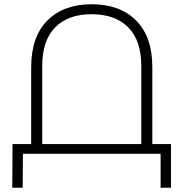

<svg xmlns="http://www.w3.org/2000/svg" viewBox="-20 -725 865 905"><path d="M786 -46H698V-408C698 -504 672.5 -577.5 621.5 -628.5C570.5 -679.5 500.7 -705 412 -705C324 -705 254.5 -679.5 203.5 -628.5C152.5 -577.5 127 -504 127 -408V-46H39L38 160H87L88 0H737V160H786ZM646 -46H179V-413C179 -493.7 199.3 -554.7 240 -596C280.7 -637.3 338 -658 412 -658C486 -658 543.5 -637.3 584.5 -596C625.5 -554.7 646 -493.7 646 -413Z"/></svg>

Font: Montserrat Custom ExtraLight
Style: Regular
Weight: 300
Designer: Julieta Ulanovsky
Foundry: Julieta Ulanovsky
Version: Version 7.200